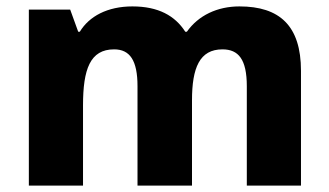

<svg xmlns="http://www.w3.org/2000/svg" viewBox="-20 -579 1026 599"><path d="M727 -559C658 -559 599 -531 563 -480H558C526 -530 474 -559 393 -559C315 -559 258 -528 229 -480H224L199 -549H70V0H239V-250C239 -363 261 -425 336 -425C385 -425 409 -391 409 -310V0H579V-266C579 -368 603 -425 674 -425C724 -425 750 -394 750 -310V0H919V-358C919 -499 852 -559 727 -559Z"/></svg>

Font: Noto Sans Lao ExtraBold
Style: Regular
Weight: 800
Designer: Monotype Design Team
Foundry: Monotype Imaging Inc.
Version: Version 2.003